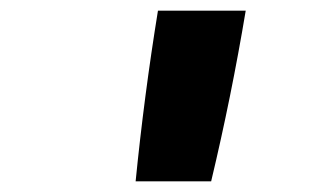

<svg xmlns="http://www.w3.org/2000/svg" viewBox="-20 -792 616 361"><path d="M235 -451H377Q415 -610 442 -772H277Q251 -612 235 -451Z"/></svg>

Font: Iosevka Sparkle Heavy
Style: Italic
Weight: 900
Italic angle: -9°
Designer: Belleve Invis
Foundry: Belleve Invis
Version: Version 4.5.0; ttfautohint (v1.8.3)